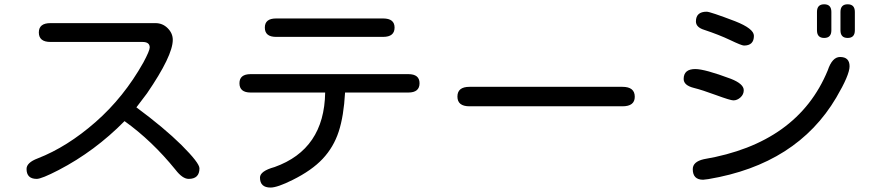

<svg xmlns="http://www.w3.org/2000/svg" viewBox="-20 -804 4040 886"><path d="M102.5 -24.4Q102.5 -53.7 154.3 -73.2Q290 -126 420.9 -240.7Q551.8 -355.5 641.6 -515.6Q670.9 -570.3 670.9 -585Q670.9 -610.4 637.7 -610.4H212.9Q159.2 -610.4 159.2 -654.3Q159.2 -697.3 212.9 -697.3H697.3Q730.5 -697.3 753.9 -673.8Q777.3 -650.4 777.3 -620.1Q777.3 -546.9 658.2 -373L609.4 -308.6Q736.3 -214.8 817.4 -134.8Q900.4 -51.8 900.4 -27.3Q900.4 21.5 850.6 21.5Q822.3 21.5 790 -20.5Q681.6 -154.3 554.7 -245.1Q418 -106.4 251 -19.5Q171.9 21.5 149.4 21.5Q102.5 21.5 102.5 -24.4Z M1179.7 15.6Q1179.7 -14.6 1247.1 -33.2Q1476.6 -115.2 1480.5 -377H1136.7Q1085 -377 1085 -419.9Q1085 -461.9 1136.7 -461.9H1864.3Q1916 -461.9 1916 -419.9Q1916 -377 1864.3 -377H1572.3Q1566.4 -268.6 1543 -196.8Q1519.5 -125 1469.2 -71.3Q1418.9 -17.6 1330.1 26.4Q1259.8 61.5 1228.5 61.5Q1179.7 61.5 1179.7 15.6ZM1202.1 -676.8Q1202.1 -718.8 1253.9 -718.8H1748Q1800.8 -718.8 1800.8 -676.8Q1800.8 -633.8 1748 -633.8H1253.9Q1202.1 -633.8 1202.1 -676.8Z M2090.8 -358.4Q2090.8 -403.3 2146.5 -403.3H2852.5Q2909.2 -403.3 2909.2 -357.4Q2909.2 -313.5 2852.5 -313.5H2146.5Q2090.8 -313.5 2090.8 -358.4Z M3176.8 -23.4Q3176.8 -57.6 3227.5 -69.3Q3661.1 -142.6 3799.8 -479.5Q3820.3 -541 3856.4 -541Q3900.4 -541 3900.4 -498Q3900.4 -458 3838.9 -353.5Q3657.2 -45.9 3249 22.5L3224.6 25.4Q3176.8 25.4 3176.8 -23.4ZM3284.2 -365.2Q3220.7 -388.7 3181.6 -398.4Q3134.8 -410.2 3134.8 -439.5Q3134.8 -485.4 3188.5 -485.4Q3232.4 -485.4 3352.5 -440.4Q3412.1 -417 3412.1 -387.7Q3412.1 -368.2 3397 -354.5Q3381.8 -340.8 3364.3 -340.8Q3350.6 -340.8 3284.2 -365.2ZM3349.6 -619.1Q3297.9 -643.6 3230.5 -666Q3191.4 -677.7 3191.4 -705.1Q3191.4 -750 3241.2 -750Q3256.8 -750 3372.1 -706.1Q3459 -671.9 3459 -638.7Q3459 -593.8 3413.1 -593.8Q3402.3 -593.8 3349.6 -619.1ZM3750 -664.1V-749Q3750 -784.2 3783.2 -784.2Q3816.4 -784.2 3816.4 -749V-664.1Q3816.4 -628.9 3783.2 -628.9Q3750 -628.9 3750 -664.1ZM3858.4 -664.1V-749Q3858.4 -784.2 3891.6 -784.2Q3924.8 -784.2 3924.8 -749V-664.1Q3924.8 -628.9 3891.6 -628.9Q3858.4 -628.9 3858.4 -664.1Z"/></svg>

Font: jf-openhuninn-2.1
Style: Regular
Weight: 400
Designer: [Kosugi Maru]
Designed by MOTOYA      

[Varela Round]
Joe Prince (Latin component); Avraham Cornfeld (Hebrew component)
Foundry: justfont Co., Ltd.
Version: 2.1